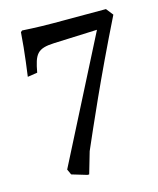

<svg xmlns="http://www.w3.org/2000/svg" viewBox="-95 -566 610 739"><g transform="rotate(-15 210.0 -196.0)"><path d="M162 105H169L194 19C233 -70 303 -233 418 -465L396 -493H185C123 -493 63 -497 63 -497L57 -492C52 -416 38 -319 38 -319L77 -325C90 -396 101 -415 169 -418L342 -425L92 65L102 87Z"/></g></svg>

Font: Alegreya SC
Style: Regular
Weight: 400
Designer: Juan Pablo del Peral
Foundry: Huerta Tipografica
Version: Version 2.007;PS 002.007;hotconv 1.0.88;makeotf.lib2.5.64775